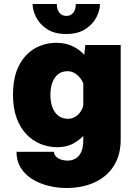

<svg xmlns="http://www.w3.org/2000/svg" viewBox="-20 -725 690 960"><path d="M313.5 215Q265 215 220 203.5Q175 192 139.5 169.5Q104 147 83.2 113Q62.5 79 62.5 34H249.5Q249.5 43 254.5 51Q259.5 59 268.8 65Q278 71 290.5 74.5Q303 78 318.5 78Q339 78 356.8 68.5Q374.5 59 385.5 36.2Q396.5 13.5 396.5 -26V-403.5L406.5 -500H583.5V-27Q583.5 23.5 569.2 62.8Q555 102 529.5 130.8Q504 159.5 470 178.2Q436 197 396.2 206Q356.5 215 313.5 215ZM267 11Q223 11 183.2 -5Q143.5 -21 112.2 -53.5Q81 -86 63 -135.2Q45 -184.5 45 -251Q45 -339.5 75 -397.2Q105 -455 154.2 -483Q203.5 -511 262 -511Q311.5 -511 349 -491Q386.5 -471 411.5 -440Q436.5 -409 449.2 -375.5Q462 -342 462 -315L403 -291Q398.5 -306 390.8 -320Q383 -334 372 -345Q361 -356 347.2 -362.5Q333.5 -369 317 -369Q290 -369 271 -354.2Q252 -339.5 242 -313Q232 -286.5 232 -251Q232 -215 242.2 -188Q252.5 -161 272.2 -146Q292 -131 320 -131Q336 -131 350.2 -138Q364.5 -145 375.5 -157.2Q386.5 -169.5 392.8 -186Q399 -202.5 399.5 -221L464.5 -198Q464.5 -171 452 -135.5Q439.5 -100 414.5 -66.5Q389.5 -33 352.8 -11Q316 11 267 11ZM311 -555Q252 -555 215 -579.5Q178 -604 160.5 -639Q143 -674 143 -705H264Q264 -687 269.8 -673.8Q275.5 -660.5 286.2 -653Q297 -645.5 312 -645.5Q327 -645.5 337.5 -653Q348 -660.5 353.5 -673.8Q359 -687 359 -705H480Q480 -674 462.2 -639Q444.5 -604 407 -579.5Q369.5 -555 311 -555Z"/></svg>

Font: Trispace Thin ExtraBold
Style: Regular
Weight: 800
Version: Version 1.210